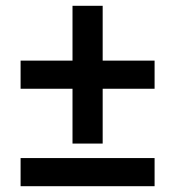

<svg xmlns="http://www.w3.org/2000/svg" viewBox="-20 -642 604 662"><path d="M230 -147V-336H51V-433H230V-622H334V-433H513V-336H334V-147ZM51 0V-97H513V0Z"/></svg>

Font: Ubuntu Sans SemiBold
Style: Regular
Weight: 600
Designer: Dalton Maag Ltd
Foundry: Dalton Maag Ltd
Version: Version 1.006; ttfautohint (v1.8.4.7-5d5b)